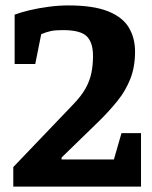

<svg xmlns="http://www.w3.org/2000/svg" viewBox="-20 -688 560 708"><path d="M29 0V-72L249 -302Q280 -334 295.5 -362Q311 -390 317 -419Q323 -448 323 -482Q323 -531 300 -554Q277 -577 212 -577Q184 -577 167.5 -573.5Q151 -570 132 -562L110 -452H34V-634Q55 -642 88 -650Q121 -658 159 -663Q197 -668 232 -668Q324 -668 378 -646.5Q432 -625 455 -586.5Q478 -548 478 -498Q478 -441 460.5 -397Q443 -353 414 -317Q385 -281 350 -246L207 -107V-100H400L428 -197H500V0Z"/></svg>

Font: Faustina Light ExtraBold
Style: Regular
Weight: 800
Version: Version 1.200